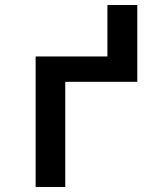

<svg xmlns="http://www.w3.org/2000/svg" viewBox="-20 -745 640 765"><path d="M122 0V-520H408V-725H527V-419H240V0Z"/></svg>

Font: Zed Sans Extended
Style: Bold
Weight: 700
Width: 7
Designer: Belleve Invis
Foundry: Belleve Invis
Version: Version 1.0.0; ttfautohint (v1.8.4)